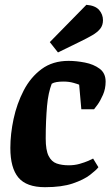

<svg xmlns="http://www.w3.org/2000/svg" viewBox="-20 -766 463 798"><path d="M167 12Q90 12 56.5 -28Q23 -68 23 -151Q23 -209 36.5 -272Q50 -335 78.5 -390Q107 -445 153 -479Q199 -513 265 -513Q297 -513 333 -506Q369 -499 394 -480.5Q419 -462 419 -427Q419 -397 408 -372Q397 -347 385.5 -331Q374 -315 371 -312H318L309 -414Q305 -416 286 -421.5Q267 -427 244 -427Q228 -427 215.5 -425Q203 -423 195 -418Q188 -400 183 -377Q178 -354 175.5 -325.5Q173 -297 171.5 -263Q170 -229 170 -190Q170 -142 182 -118Q194 -94 215.5 -86.5Q237 -79 266 -79Q290 -79 311 -85Q332 -91 347 -97.5Q362 -104 367 -107L389 -71Q380 -59 354 -39Q328 -19 282.5 -3.5Q237 12 167 12ZM221 -548 187 -591 339 -746Q376 -743 392 -724.5Q408 -706 408 -682Q408 -661 396.5 -646.5Q385 -632 363.5 -619.5Q342 -607 311 -592Z"/></svg>

Font: Faustina Light ExtraBold
Style: Italic
Weight: 800
Italic angle: -8°
Version: Version 1.200